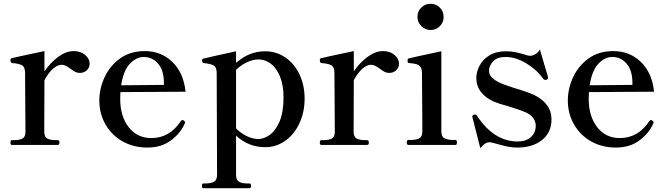

<svg xmlns="http://www.w3.org/2000/svg" viewBox="-20 -763 3515 1011"><path d="M452 -427Q452 -407 437 -393Q422 -379 400 -379Q387 -379 376.5 -384.5Q366 -390 351 -401Q324 -422 305 -422Q282 -422 258 -400Q234 -378 214 -341L213 -70Q213 -42 229 -33.5Q245 -25 274 -25H285Q293 -25 293 -12Q293 0 285 0H42Q35 0 35 -12Q35 -25 42 -25H54Q83 -25 98.5 -33.5Q114 -42 114 -70L112 -379Q112 -410 96.5 -419Q81 -428 44 -431Q35 -432 35 -447Q35 -454 40 -456Q52 -460 214 -494V-387Q246 -434 287 -464Q328 -494 368 -494Q404 -494 428 -474Q452 -454 452 -427Z M955 -119Q955 -116 952 -111Q931 -62 880.5 -24Q830 14 755 14Q684 14 626.5 -18Q569 -50 536 -107Q503 -164 503 -234Q503 -296 530.5 -356Q558 -416 612 -455Q666 -494 742 -494Q829 -494 888 -436.5Q947 -379 957 -280L614 -278Q613 -267 613 -242Q613 -151 657.5 -93.5Q702 -36 777 -36Q873 -36 932 -125Q936 -131 941 -131Q945 -131 949 -127Q955 -123 955 -119ZM618 -314 843 -316V-331Q842 -395 811.5 -429Q781 -463 737 -463Q698 -463 664 -427.5Q630 -392 618 -314Z M1584 -244Q1584 -173 1557 -114.5Q1530 -56 1482.5 -22Q1435 12 1377 12Q1288 12 1223 -49V157Q1223 185 1238.5 194Q1254 203 1283 203H1294Q1302 203 1302 216Q1302 228 1294 228H1051Q1043 228 1043 216Q1043 203 1051 203H1062Q1091 203 1107 194Q1123 185 1123 157L1121 -378Q1121 -409 1105.5 -418Q1090 -427 1053 -431Q1044 -431 1044 -446Q1044 -453 1050 -454Q1062 -458 1223 -493V-432Q1292 -493 1376 -493Q1435 -493 1482.5 -460.5Q1530 -428 1557 -371Q1584 -314 1584 -244ZM1473 -249Q1473 -314 1454.5 -359.5Q1436 -405 1406 -427.5Q1376 -450 1340 -450Q1312 -450 1280 -435Q1248 -420 1223 -395V-87Q1247 -62 1279 -46.5Q1311 -31 1340 -31Q1369 -31 1399.5 -52Q1430 -73 1451.5 -122Q1473 -171 1473 -249Z M2081 -427Q2081 -407 2066 -393Q2051 -379 2029 -379Q2016 -379 2005.5 -384.5Q1995 -390 1980 -401Q1953 -422 1934 -422Q1911 -422 1887 -400Q1863 -378 1843 -341L1842 -70Q1842 -42 1858 -33.5Q1874 -25 1903 -25H1914Q1922 -25 1922 -12Q1922 0 1914 0H1671Q1664 0 1664 -12Q1664 -25 1671 -25H1683Q1712 -25 1727.5 -33.5Q1743 -42 1743 -70L1741 -379Q1741 -410 1725.5 -419Q1710 -428 1673 -431Q1664 -432 1664 -447Q1664 -454 1669 -456Q1681 -460 1843 -494V-387Q1875 -434 1916 -464Q1957 -494 1997 -494Q2033 -494 2057 -474Q2081 -454 2081 -427Z M2178 -674Q2178 -703 2198 -723Q2218 -743 2247 -743Q2276 -743 2296 -723Q2316 -703 2316 -674Q2316 -645 2296 -625Q2276 -605 2247 -605Q2219 -605 2198.5 -625.5Q2178 -646 2178 -674ZM2130 0Q2122 0 2122 -13Q2122 -26 2130 -26H2141Q2171 -26 2187.5 -34.5Q2204 -43 2204 -72L2202 -378Q2202 -400 2194 -410.5Q2186 -421 2173 -425Q2160 -429 2135 -431Q2129 -431 2127.5 -434.5Q2126 -438 2126 -444Q2126 -448 2127 -451Q2128 -454 2131 -455Q2143 -459 2304 -493V-72Q2304 -43 2321 -34.5Q2338 -26 2367 -26H2379Q2386 -26 2386 -13Q2386 0 2379 0Z M2468 -144 2467 -149Q2467 -156 2475 -159Q2477 -160 2481 -160Q2488 -160 2492 -153Q2581 -18 2706 -18Q2751 -18 2776 -41.5Q2801 -65 2801 -101Q2801 -123 2787.5 -141.5Q2774 -160 2749 -171Q2718 -185 2648 -206Q2609 -216 2580 -228Q2536 -248 2512 -279.5Q2488 -311 2488 -352Q2488 -382 2504 -415Q2520 -448 2555.5 -470.5Q2591 -493 2644 -493Q2671 -493 2693 -488.5Q2715 -484 2742 -476Q2763 -469 2769 -469Q2784 -469 2799 -478Q2814 -487 2823 -502L2855 -393L2865 -360Q2866 -357 2866 -353Q2866 -347 2858 -343Q2856 -342 2852 -342Q2846 -342 2841 -347Q2807 -396 2751 -429.5Q2695 -463 2642 -463Q2597 -463 2576 -439.5Q2555 -416 2555 -391Q2555 -371 2569 -356Q2583 -341 2614 -326Q2631 -318 2693 -298Q2761 -278 2792 -263Q2836 -242 2860 -209.5Q2884 -177 2884 -134Q2884 -66 2834.5 -26Q2785 14 2704 14Q2678 14 2653.5 9Q2629 4 2594 -6Q2587 -8 2575.5 -11Q2564 -14 2559 -14Q2545 -14 2533.5 -6.5Q2522 1 2509 17Z M3422 -119Q3422 -116 3419 -111Q3398 -62 3347.5 -24Q3297 14 3222 14Q3151 14 3093.5 -18Q3036 -50 3003 -107Q2970 -164 2970 -234Q2970 -296 2997.5 -356Q3025 -416 3079 -455Q3133 -494 3209 -494Q3296 -494 3355 -436.5Q3414 -379 3424 -280L3081 -278Q3080 -267 3080 -242Q3080 -151 3124.5 -93.5Q3169 -36 3244 -36Q3340 -36 3399 -125Q3403 -131 3408 -131Q3412 -131 3416 -127Q3422 -123 3422 -119ZM3085 -314 3310 -316V-331Q3309 -395 3278.5 -429Q3248 -463 3204 -463Q3165 -463 3131 -427.5Q3097 -392 3085 -314Z"/></svg>

Font: Shippori Mincho SemiBold
Style: Regular
Weight: 600
Designer: FONTDASU
Foundry: FONTDASU / Google Inc. / but / Adobe
Version: Version 3.110; ttfautohint (v1.8.3)